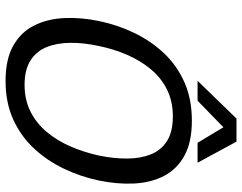

<svg xmlns="http://www.w3.org/2000/svg" viewBox="-112 -768 890 707"><g transform="rotate(90 333.5 -415.0)"><path d="M278.7 10Q199.2 10 149.2 -18Q99.3 -46 74.8 -94.5Q50.2 -143 47.1 -205Q44 -267 58 -334Q72 -402 101.6 -463.5Q131.2 -525 176.2 -573Q221.3 -621 283.2 -648.5Q345.2 -676 424.7 -676Q504.2 -676 554 -648.5Q603.8 -621 628.5 -573Q653.2 -525 656.2 -463.5Q659.3 -402 645.3 -334Q631.3 -267 601.8 -205Q572.2 -143 527 -94.5Q481.8 -46 420 -18Q358.2 10 278.7 10ZM292.8 -60Q348.3 -60 391.4 -81.8Q434.5 -103.5 466.4 -141.6Q498.3 -179.7 519.8 -229.2Q541.2 -278.7 553.3 -334Q564.7 -389.5 564.3 -438.5Q564 -487.5 548.7 -525.5Q533.3 -563.5 499.2 -584.8Q465 -606 409.5 -606Q354 -606 310.9 -584.8Q267.8 -563.5 236 -525.5Q204.2 -487.5 182.8 -438.5Q161.3 -389.5 150 -334Q137.8 -278.7 138.2 -229.2Q138.5 -179.7 153.8 -141.6Q169 -103.5 203.2 -81.8Q237.3 -60 292.8 -60ZM420.3 -840.3H502L579.7 -697H506.3ZM498.7 -840.3 351.3 -697H278L417 -840.3Z"/></g></svg>

Font: Epunda Sans Light
Style: Italic
Weight: 300
Italic angle: -12.0243°
Designer: Simon Atzbach
Foundry: typofactur
Version: Version 2.204